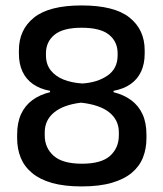

<svg xmlns="http://www.w3.org/2000/svg" viewBox="-20 -672 601 706"><path d="M280 13.5Q216.5 13.5 171.5 0.8Q126.5 -12 98 -35.8Q69.5 -59.5 56.2 -92Q43 -124.5 43 -164V-177Q43 -221 57.5 -252.5Q72 -284 99.2 -304Q126.5 -324 164 -333V-338Q126.5 -345 101 -363Q75.5 -381 62.5 -409.2Q49.5 -437.5 49.5 -474.5V-487Q49.5 -563 105.2 -607.5Q161 -652 280 -652Q400.5 -652 456.2 -607.5Q512 -563 512 -487V-474.5Q512 -437.5 499 -409.2Q486 -381 460.5 -363Q435 -345 397.5 -338V-333Q435.5 -323.5 462.5 -303.5Q489.5 -283.5 504 -252.2Q518.5 -221 518.5 -177V-164Q518.5 -125.5 505.8 -93Q493 -60.5 464.8 -36.8Q436.5 -13 391 0.2Q345.5 13.5 280 13.5ZM281.5 -70Q353 -70 385 -99.2Q417 -128.5 417 -174V-185.5Q417 -230.5 381.8 -258.8Q346.5 -287 278 -294.5Q212.5 -286.5 178.5 -258.2Q144.5 -230 144.5 -185.5V-174Q144.5 -128.5 177.2 -99.2Q210 -70 281.5 -70ZM283 -365Q338 -368.5 375.2 -394Q412.5 -419.5 412.5 -468.5V-476Q412.5 -518.5 381 -544.2Q349.5 -570 280 -570Q212 -570 180.5 -544.2Q149 -518.5 149 -476V-468.5Q149 -436 166.2 -413.8Q183.5 -391.5 213.5 -379.5Q243.5 -367.5 283 -365Z"/></svg>

Font: Anek Gujarati Medium
Style: Regular
Weight: 500
Designer: Mrunmayee Ghaisas (Gujarati), Yesha Goshar (Latin)
Foundry: Ek Type
Version: Version 1.003